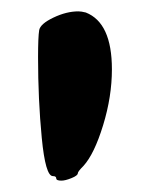

<svg xmlns="http://www.w3.org/2000/svg" viewBox="-20 -743 264 338"><path d="M47 -642Q47 -678 49 -690Q51 -701 74 -712Q97 -723 118 -723Q123 -723 131 -721Q177 -703 177 -621Q177 -573 161.5 -522.5Q146 -472 127 -451Q117 -441 117 -438Q117 -434 106 -429.5Q95 -425 88 -425Q79 -425 79 -429Q79 -433 73 -433Q60 -433 53.5 -500.5Q47 -568 47 -642Z"/></svg>

Font: NaniFont Regular
Style: Regular
Weight: 400
Designer: Nanigashitei
Version: Version 1.036